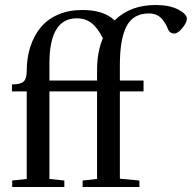

<svg xmlns="http://www.w3.org/2000/svg" viewBox="-20 -748 768 768"><path d="M28.8 0V-25.9L86.9 -32.2V-382.3H27.8V-410.2Q61.5 -410.2 74.2 -421.6Q86.9 -433.1 86.9 -464.4Q86.9 -516.1 101.1 -560.3Q115.2 -604.5 142.3 -637.7Q169.4 -670.9 212.2 -689.5Q254.9 -708 308.6 -708Q393.6 -708.5 438.5 -666.5Q501 -728 603 -728Q657.7 -728 692.6 -710Q727.5 -691.9 727.5 -672.9Q727.5 -658.2 709.5 -636Q691.4 -613.8 677.2 -613.8Q659.7 -613.8 652.8 -629.4Q647.9 -642.1 642.6 -651.6Q637.2 -661.1 628.2 -671.9Q619.1 -682.6 605.7 -688.5Q592.3 -694.3 575.7 -694.3Q513.2 -694.3 486.3 -643.3Q459.5 -592.3 459.5 -488.3V-425.8H554.2V-382.3H459.5V-33.2L537.6 -25.9V0H310.5V-25.9L368.2 -32.2V-382.3H177.7V-32.2L237.3 -25.9V0ZM177.7 -494.6V-425.8H368.2V-467.8Q368.2 -540 391.6 -595.2Q370.1 -637.2 345.7 -656Q321.3 -674.8 287.1 -674.8Q177.7 -674.8 177.7 -494.6Z"/></svg>

Font: Elstob 14pt Medium
Style: Regular
Weight: 500
Designer: Peter S. Baker
Version: Version 1.015